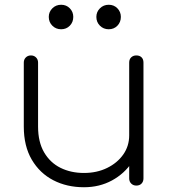

<svg xmlns="http://www.w3.org/2000/svg" viewBox="-20 -780 713 807"><path d="M333 7Q261 7 204 -22.5Q147 -52 113.5 -109Q80 -166 80 -248V-517Q80 -530 88.5 -538.5Q97 -547 110 -547Q123 -547 131.5 -538.5Q140 -530 140 -517V-248Q140 -183 165.5 -139.5Q191 -96 234.5 -74.5Q278 -53 333 -53Q387 -53 430 -74Q473 -95 498 -130.5Q523 -166 523 -211H573Q569 -149 536 -99.5Q503 -50 450.5 -21.5Q398 7 333 7ZM553 0Q540 0 531.5 -8.5Q523 -17 523 -30V-517Q523 -531 531.5 -539Q540 -547 553 -547Q567 -547 575 -539Q583 -531 583 -517V-30Q583 -17 575 -8.5Q567 0 553 0ZM237 -657Q215 -657 200 -672Q185 -687 185 -709Q185 -730 200 -745Q215 -760 237 -760Q259 -760 273.5 -745Q288 -730 288 -709Q288 -687 273.5 -672Q259 -657 237 -657ZM437 -657Q415 -657 400 -672Q385 -687 385 -709Q385 -730 400 -745Q415 -760 437 -760Q459 -760 473.5 -745Q488 -730 488 -709Q488 -687 473.5 -672Q459 -657 437 -657Z"/></svg>

Font: ComfortaaLight
Style: Regular
Weight: 300
Designer: Johan Aakerlund
Foundry: Johan Aakerlund
Version: Version 3.104; ttfautohint (v1.8.1.43-b0c9)